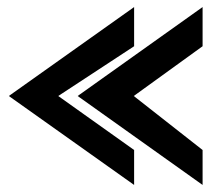

<svg xmlns="http://www.w3.org/2000/svg" viewBox="-20 -554 612 544"><path d="M5 -282 360 -30V-129L145 -282L360 -423V-534ZM200 -282 554 -30V-129L359 -282L554 -423V-534Z"/></svg>

Font: Charger Sport
Style: BlkExt
Weight: 900
Designer: Jasper
Foundry: Cannot Into Space Fonts
Version: Version 1.1